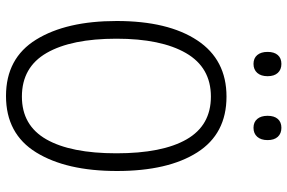

<svg xmlns="http://www.w3.org/2000/svg" viewBox="-179 -769 958 640"><g transform="rotate(90 300.0 -449.0)"><path d="M50 -359Q50 -530 114.5 -627.5Q179 -725 302 -725Q426 -725 488 -627.5Q550 -530 550 -360Q550 -191 488 -90.5Q426 10 300 10Q174 10 112 -90.5Q50 -191 50 -359ZM491 -358Q491 -511 444.5 -592Q398 -673 302 -673Q205 -673 157 -590Q109 -507 109 -358Q109 -208 156.5 -125.5Q204 -43 302 -43Q398 -43 444.5 -124.5Q491 -206 491 -358ZM153 -862Q153 -884 163.5 -896Q174 -908 193 -908Q212 -908 223 -896Q234 -884 234 -862Q234 -840 223 -827.5Q212 -815 193 -815Q174 -815 163.5 -827.5Q153 -840 153 -862ZM366 -862Q366 -884 376.5 -896Q387 -908 406 -908Q425 -908 436 -896Q447 -884 447 -862Q447 -840 436 -827.5Q425 -815 406 -815Q387 -815 376.5 -827.5Q366 -840 366 -862Z"/></g></svg>

Font: Noto Sans Mono UI Light
Style: Regular
Weight: 300
Monospace: yes
Designer: Monotype Design team
Foundry: Monotype Imaging Inc.
Version: Version 1.000